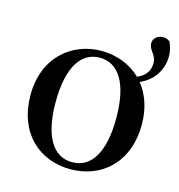

<svg xmlns="http://www.w3.org/2000/svg" viewBox="-104 -767 818 875"><g transform="rotate(15 305.5 -329.5)"><path d="M305 -17C216 -17 162 -100 162 -263C162 -426 216 -510 305 -510C394 -510 448 -426 448 -263C448 -100 394 -17 305 -17ZM305 16C451 16 568 -84 568 -265C568 -342 545 -404 508 -450C571 -477 607 -533 607 -598C607 -625 600 -643 592 -663C582 -672 571 -675 558 -675C532 -675 513 -655 513 -635C513 -602 547 -589 547 -549C547 -514 530 -486 490 -470C442 -517 375 -542 305 -542C166 -542 43 -443 43 -265C43 -86 158 16 305 16Z"/></g></svg>

Font: Noto Serif CJK HK SemiBold
Style: Regular
Weight: 600
Designer: Ryoko NISHIZUKA 西塚涼子 (kana & ideographs); Frank Grießhammer (Latin, Greek & Cyrillic); Wenlong ZHANG 张文龙 (bopomofo); San
Foundry: Adobe
Version: Version 2.001;hotconv 1.1.0;makeotfexe 2.6.0